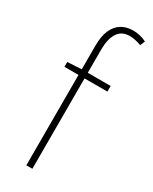

<svg xmlns="http://www.w3.org/2000/svg" viewBox="-192 -781 661 828"><g transform="rotate(30 138.0 -367.0)"><path d="M100 0V-596Q100 -643 113.5 -673.5Q127 -704 151.5 -719Q176 -734 210 -734Q225 -734 243 -730Q261 -726 276 -718L266 -694Q235 -706 208 -706Q168 -706 149 -676Q130 -646 130 -592V0ZM30 -450V-474L100 -478H244V-450Z"/></g></svg>

Font: Source Sans 3 VF
Style: Regular
Weight: 200
Designer: Paul D. Hunt
Foundry: Adobe
Version: Version 3.046;hotconv 1.0.118;makeotfexe 2.5.65603